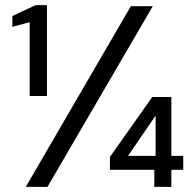

<svg xmlns="http://www.w3.org/2000/svg" viewBox="-20 -724 746 744"><path d="M95 -352V-638L28 -620V-662L118 -704H162V-352ZM80 0 487 -700H572L164 0ZM578 0V-66H406V-116L570 -348H644V-120H690V-66H644V0ZM476 -120H583V-276Z"/></svg>

Font: DM Sans 12pt
Style: Regular
Weight: 400
Version: Version 4.004;gftools[0.9.30]